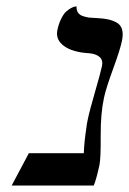

<svg xmlns="http://www.w3.org/2000/svg" viewBox="-20 -574 400 594"><path d="M301.8 -272Q291 -222.2 291.5 -153.1Q292 -84 287.6 -63Q277.8 -18.1 270 0H16.1L69.3 -100.1H239.3Q240.2 -132.3 247.6 -181.2Q248 -188 251.5 -204.1Q256.8 -230.5 273.4 -287.6Q290 -344.7 295.4 -369.1Q299.3 -387.2 288.6 -397.2Q277.8 -407.2 256.8 -409.2Q204.6 -412.1 177.7 -431.9Q150.9 -451.7 157.7 -481.9Q162.1 -502 169.7 -516.8Q177.2 -531.7 185.1 -538.6Q192.9 -545.4 200.2 -549.3Q207.5 -553.2 212.4 -553.7L216.8 -554.2Q216.3 -542.5 221.4 -534.9Q226.6 -527.3 237.3 -523.9Q248 -520.5 256.6 -519.5Q265.1 -518.6 279.3 -518.1Q299.3 -517.1 312.7 -514.4Q326.2 -511.7 339.6 -504.9Q353 -498 357.4 -483.6Q361.8 -469.2 357.4 -448.2Q351.6 -419.9 329.8 -360.6Q308.1 -301.3 301.8 -272Z"/></svg>

Font: Linux Biolinum
Style: Italic
Weight: 400
Italic angle: -12°
Designer: Philipp H. Poll
Foundry: Philipp H. Poll
Version: Version 1.1.3 ; ttfautohint (v0.9)